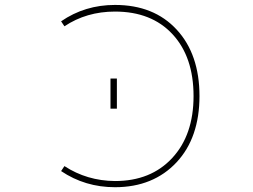

<svg xmlns="http://www.w3.org/2000/svg" viewBox="-20 -783 1040 790"><path d="M453.1 -12.7Q330.1 -12.7 231.4 -79.1L245.1 -99.6Q337.9 -39.1 453.1 -38.1Q600.6 -38.1 688.5 -132.8Q776.4 -227.5 776.4 -387.7Q776.4 -548.8 689.9 -642.1Q603.5 -735.4 453.1 -735.4Q335.9 -735.4 245.1 -674.8L231.4 -695.3Q329.1 -762.7 453.1 -762.7Q533.2 -762.7 596.7 -737.3Q660.2 -711.9 707 -661.1Q753.9 -610.4 777.3 -542Q800.8 -473.6 800.8 -387.7Q800.8 -302.7 777.3 -234.4Q753.9 -166 706.5 -115.2Q659.2 -64.5 595.7 -38.6Q532.2 -12.7 453.1 -12.7ZM434.6 -335.9V-460H460.9V-335.9Z"/></svg>

Font: Mgen+ 1mn thin
Style: Regular
Weight: 100
Designer: [Source Han Sans]
Ryoko NISHIZUKA  (kana & ideographs); Paul D. Hunt (Latin, Greek & Cyrillic); Wenlong ZHANG  (bopomofo
Version: Version 1.059.20150602